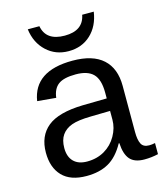

<svg xmlns="http://www.w3.org/2000/svg" viewBox="-112 -821 779 914"><g transform="rotate(-15 278.0 -363.5)"><path d="M202.1 9.8Q122.6 9.8 82.5 -32.2Q42.5 -74.2 42.5 -147.5Q42.5 -229.5 96.4 -273.4Q150.4 -317.4 270.5 -320.3L389.2 -322.3V-351.1Q389.2 -415.5 361.8 -443.4Q334.5 -471.2 275.9 -471.2Q216.8 -471.2 189.9 -451.2Q163.1 -431.2 157.7 -387.2L65.9 -395.5Q88.4 -538.1 277.8 -538.1Q377.4 -538.1 427.7 -492.4Q478 -446.8 478 -360.4V-132.8Q478 -93.8 488.3 -74Q498.5 -54.2 527.3 -54.2Q540 -54.2 556.2 -57.6V-2.9Q522.9 4.9 488.3 4.9Q439.5 4.9 417.2 -20.8Q395 -46.4 392.1 -101.1H389.2Q355.5 -40.5 310.8 -15.4Q266.1 9.8 202.1 9.8ZM222.2 -56.2Q270.5 -56.2 308.1 -78.1Q345.7 -100.1 367.4 -138.4Q389.2 -176.8 389.2 -217.3V-260.7L293 -258.8Q231 -257.8 199 -246.1Q167 -234.4 149.9 -210Q132.8 -185.5 132.8 -146Q132.8 -103 156 -79.6Q179.2 -56.2 222.2 -56.2ZM273.4 -586.4Q209 -586.4 164.6 -627.9Q120.1 -669.4 111.3 -737.3H168.5Q182.1 -662.6 274.4 -662.6Q365.2 -662.6 379.4 -737.3H436.5Q426.3 -668 382.6 -627.2Q338.9 -586.4 273.4 -586.4Z"/></g></svg>

Font: Arial
Style: Regular
Weight: 400
Designer: Steve Matteson
Foundry: Ascender Corporation
Version: Version 2.00.3